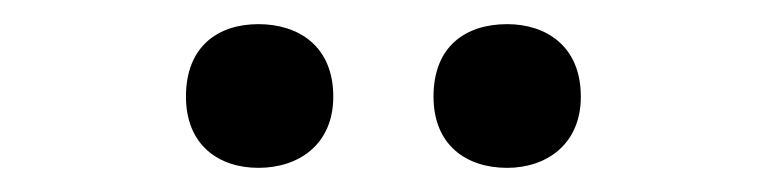

<svg xmlns="http://www.w3.org/2000/svg" viewBox="-20 -764 628 159"><path d="M134 -684C134 -644 161 -625 194 -625C227 -625 256 -644 256 -684C256 -726 227 -744 194 -744C161 -744 134 -726 134 -684ZM339 -684C339 -644 366 -625 400 -625C432 -625 461 -644 461 -684C461 -726 432 -744 400 -744C366 -744 339 -726 339 -684Z"/></svg>

Font: Noto Sans Georgian SemiBold
Style: Regular
Weight: 600
Designer: Monotype Design Team, Akaki Razmadze
Foundry: Google LLC
Version: Version 2.005